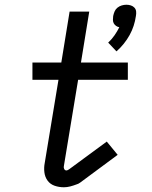

<svg xmlns="http://www.w3.org/2000/svg" viewBox="-20 -784 640 811"><path d="M472 -567 437 -604Q452 -618 463.5 -634.5Q475 -651 484 -669Q477 -670 470.5 -674.5Q464 -679 460.5 -685.5Q457 -692 457 -700Q457 -708 458 -716Q460 -726 464 -735.5Q468 -745 476 -751.5Q484 -758 494 -761Q504 -764 514 -764Q524 -764 533 -761Q542 -758 548 -751.5Q554 -745 555 -735.5Q556 -726 554 -716Q551 -695 544.5 -675Q538 -655 527.5 -636Q517 -617 503 -599.5Q489 -582 472 -567ZM250 7Q229 7 210.5 0.5Q192 -6 181 -21Q170 -36 167.5 -56Q165 -76 169 -96L227 -447H117V-520H239L274 -735H357L322 -520H520V-447H310L250 -84Q248 -77 251 -70.5Q254 -64 261 -64Q263 -64 266 -65.5Q269 -67 272 -69L431 -186L477 -130L319 -13Q315 -10 311 -8Q307 -6 303 -5Q290 0 276.5 3.5Q263 7 250 7Z"/></svg>

Font: Iosevka Plex Etoile
Style: Italic
Weight: 400
Italic angle: -9°
Designer: Belleve Invis
Foundry: Belleve Invis
Version: Version 25.1.1; ttfautohint (v1.8.4)